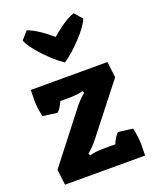

<svg xmlns="http://www.w3.org/2000/svg" viewBox="-145 -869 770 953"><g transform="rotate(-20 239.5 -392.5)"><path d="M42 -358Q31 -408 31 -444.5Q31 -481 32 -500H437L447 -416L252 -167Q225 -131 193 -105L198 -94Q227 -103 279 -103H334Q349 -139 367 -156L444 -146Q455 -96 455 -58Q455 -20 454 0H31L21 -82L217 -334Q244 -370 276 -396L271 -407Q242 -398 190 -398H151Q136 -364 119 -348ZM362 -785 398 -744Q385 -709 334 -654.5Q283 -600 238 -570Q193 -600 142 -654.5Q91 -709 78 -744L114 -785Q163 -769 238 -705Q313 -769 362 -785Z"/></g></svg>

Font: Patua One
Style: Regular
Weight: 400
Designer: luciano Vergara
Foundry: Luciano Vergara
Version: Version 1.002